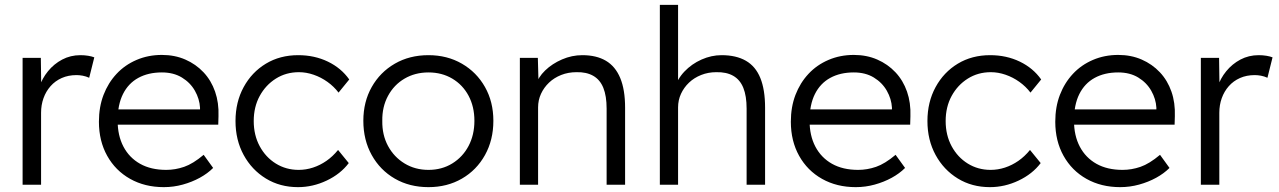

<svg xmlns="http://www.w3.org/2000/svg" viewBox="-20 -760 5261 790"><path d="M73 0V-522H148L150 -383L142 -402Q153 -437 177.5 -467Q202 -497 236 -515Q270 -533 311 -533Q328 -533 343 -530.5Q358 -528 368 -524L347 -440Q334 -446 320.5 -448.5Q307 -451 295 -451Q261 -451 234 -439Q207 -427 188 -405.5Q169 -384 159 -356Q149 -328 149 -296V0Z M387 -259Q387 -320 406 -369.5Q425 -419 459.5 -456Q494 -493 542 -513.5Q590 -534 646 -534Q699 -534 742.5 -515Q786 -496 817.5 -462.5Q849 -429 865 -383Q881 -337 879 -282L878 -247H443L432 -310H821L803 -293V-317Q801 -353 782 -386.5Q763 -420 728.5 -441Q694 -462 646 -462Q590 -462 549 -439.5Q508 -417 486 -373Q464 -329 464 -264Q464 -202 488 -156.5Q512 -111 556.5 -86Q601 -61 664 -61Q701 -61 737.5 -73.5Q774 -86 818 -123L857 -69Q834 -46 802 -28.5Q770 -11 732 -0.5Q694 10 654 10Q576 10 515.5 -24Q455 -58 421 -119Q387 -180 387 -259Z M949 -262Q949 -340 982.5 -401.5Q1016 -463 1074 -498Q1132 -533 1207 -533Q1274 -533 1329 -506.5Q1384 -480 1417 -433L1373 -379Q1354 -404 1327.5 -423Q1301 -442 1270.5 -452.5Q1240 -463 1210 -463Q1157 -463 1115 -436.5Q1073 -410 1048.5 -365Q1024 -320 1024 -262Q1024 -204 1048.5 -158.5Q1073 -113 1115 -87Q1157 -61 1209 -61Q1239 -61 1268 -70.5Q1297 -80 1323 -98Q1349 -116 1371 -143L1415 -89Q1381 -44 1324 -17Q1267 10 1206 10Q1132 10 1074 -25.5Q1016 -61 982.5 -122.5Q949 -184 949 -262Z M1475 -263Q1475 -341 1509.5 -402Q1544 -463 1604.5 -498Q1665 -533 1743 -533Q1820 -533 1880.5 -498Q1941 -463 1975.5 -402Q2010 -341 2010 -263Q2010 -184 1975.5 -122Q1941 -60 1880.5 -25Q1820 10 1743 10Q1665 10 1604.5 -25Q1544 -60 1509.5 -122Q1475 -184 1475 -263ZM1932 -263Q1932 -321 1908 -366Q1884 -411 1841 -436.5Q1798 -462 1743 -462Q1688 -462 1644.5 -436.5Q1601 -411 1576.5 -365.5Q1552 -320 1553 -263Q1552 -205 1576.5 -159.5Q1601 -114 1644.5 -87.5Q1688 -61 1743 -61Q1798 -61 1841 -87.5Q1884 -114 1908 -159.5Q1932 -205 1932 -263Z M2119 -522H2193L2196 -413L2184 -408Q2194 -442 2223 -470Q2252 -498 2292.5 -515.5Q2333 -533 2376 -533Q2434 -533 2473 -510Q2512 -487 2532 -439Q2552 -391 2552 -317V0H2476V-313Q2476 -365 2462.5 -398.5Q2449 -432 2421 -448Q2393 -464 2352 -463Q2318 -463 2289 -451.5Q2260 -440 2239 -420Q2218 -400 2206 -374Q2194 -348 2194 -318V0H2157Q2150 0 2141 0Q2132 0 2119 0Z M2695 -740H2770V-408L2755 -393Q2766 -434 2796 -465.5Q2826 -497 2866.5 -515Q2907 -533 2949 -533Q3009 -533 3049 -510Q3089 -487 3108.5 -439Q3128 -391 3128 -317V0H3052V-313Q3052 -365 3038.5 -398.5Q3025 -432 2997 -448Q2969 -464 2927 -463Q2894 -463 2865 -451.5Q2836 -440 2815 -420Q2794 -400 2782 -374Q2770 -348 2770 -318V0H2733Q2726 0 2717 0Q2708 0 2695 0Z M3234 -259Q3234 -320 3253 -369.5Q3272 -419 3306.5 -456Q3341 -493 3389 -513.5Q3437 -534 3493 -534Q3546 -534 3589.5 -515Q3633 -496 3664.5 -462.5Q3696 -429 3712 -383Q3728 -337 3726 -282L3725 -247H3290L3279 -310H3668L3650 -293V-317Q3648 -353 3629 -386.5Q3610 -420 3575.5 -441Q3541 -462 3493 -462Q3437 -462 3396 -439.5Q3355 -417 3333 -373Q3311 -329 3311 -264Q3311 -202 3335 -156.5Q3359 -111 3403.5 -86Q3448 -61 3511 -61Q3548 -61 3584.5 -73.5Q3621 -86 3665 -123L3704 -69Q3681 -46 3649 -28.5Q3617 -11 3579 -0.5Q3541 10 3501 10Q3423 10 3362.5 -24Q3302 -58 3268 -119Q3234 -180 3234 -259Z M3796 -262Q3796 -340 3829.5 -401.5Q3863 -463 3921 -498Q3979 -533 4054 -533Q4121 -533 4176 -506.5Q4231 -480 4264 -433L4220 -379Q4201 -404 4174.5 -423Q4148 -442 4117.5 -452.5Q4087 -463 4057 -463Q4004 -463 3962 -436.5Q3920 -410 3895.5 -365Q3871 -320 3871 -262Q3871 -204 3895.5 -158.5Q3920 -113 3962 -87Q4004 -61 4056 -61Q4086 -61 4115 -70.5Q4144 -80 4170 -98Q4196 -116 4218 -143L4262 -89Q4228 -44 4171 -17Q4114 10 4053 10Q3979 10 3921 -25.5Q3863 -61 3829.5 -122.5Q3796 -184 3796 -262Z M4322 -259Q4322 -320 4341 -369.5Q4360 -419 4394.5 -456Q4429 -493 4477 -513.5Q4525 -534 4581 -534Q4634 -534 4677.5 -515Q4721 -496 4752.5 -462.5Q4784 -429 4800 -383Q4816 -337 4814 -282L4813 -247H4378L4367 -310H4756L4738 -293V-317Q4736 -353 4717 -386.5Q4698 -420 4663.5 -441Q4629 -462 4581 -462Q4525 -462 4484 -439.5Q4443 -417 4421 -373Q4399 -329 4399 -264Q4399 -202 4423 -156.5Q4447 -111 4491.5 -86Q4536 -61 4599 -61Q4636 -61 4672.5 -73.5Q4709 -86 4753 -123L4792 -69Q4769 -46 4737 -28.5Q4705 -11 4667 -0.5Q4629 10 4589 10Q4511 10 4450.5 -24Q4390 -58 4356 -119Q4322 -180 4322 -259Z M4921 0V-522H4996L4998 -383L4990 -402Q5001 -437 5025.5 -467Q5050 -497 5084 -515Q5118 -533 5159 -533Q5176 -533 5191 -530.5Q5206 -528 5216 -524L5195 -440Q5182 -446 5168.5 -448.5Q5155 -451 5143 -451Q5109 -451 5082 -439Q5055 -427 5036 -405.5Q5017 -384 5007 -356Q4997 -328 4997 -296V0Z"/></svg>

Font: Mach Light
Style: Regular
Weight: 300
Version: Version 1.002